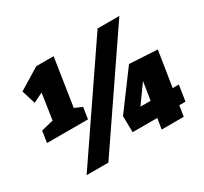

<svg xmlns="http://www.w3.org/2000/svg" viewBox="-148 -936 1236 1161"><g transform="rotate(-30 470.0 -355.5)"><path d="M337 -356 325 -276H39L51 -356L136 -377L163 -557L96 -524L66 -620L215 -711H336L285 -379ZM149 12 650 -723H802L301 12ZM889 -74H846L834 0H680L692 -74H520L518 -187L707 -442L902 -431L863 -184H906ZM638 -184H709L729 -311Z"/></g></svg>

Font: Bitter Black
Style: Italic
Weight: 900
Italic angle: -9°
Designer: Sol Matas, and Bitter project Authors
Foundry: Sol Matas
Version: Version 2.001